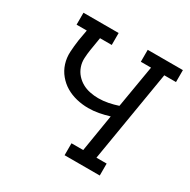

<svg xmlns="http://www.w3.org/2000/svg" viewBox="-126 -648 757 766"><g transform="rotate(30 252.5 -265.0)"><path d="M266 0V-55H320L348 -226Q325 -219 301 -214.5Q277 -210 253 -210Q225 -210 198.5 -216.5Q172 -223 150 -236Q128 -249 111 -269.5Q94 -290 86 -315.5Q78 -341 79.5 -368.5Q81 -396 85 -424L94 -475H47V-530H209V-475H155L145 -414Q142 -395 141 -375Q140 -355 146.5 -336.5Q153 -318 165.5 -304Q178 -290 194 -281Q210 -272 229.5 -268Q249 -264 268 -264Q291 -264 313.5 -268.5Q336 -273 357 -280L390 -475H343V-530H505V-475H451L381 -55H428V0Z"/></g></svg>

Font: Iosevka Slab Light Oblique
Style: Regular
Weight: 300
Italic angle: -9°
Monospace: yes
Designer: Belleve Invis
Foundry: Belleve Invis
Version: Version 11.1.1; ttfautohint (v1.8.3)